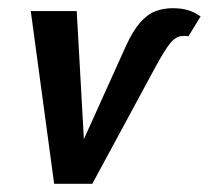

<svg xmlns="http://www.w3.org/2000/svg" viewBox="-20 -448 509 468"><path d="M112 0 55 -421H167L189 -28H148L287 -336Q304 -373 321.5 -393Q339 -413 358.5 -420.5Q378 -428 401 -428Q422 -428 437.5 -423.5Q453 -419 469 -408L439 -359Q436 -361 430.5 -360.5Q425 -360 422 -360Q409 -359 396 -344Q383 -329 358 -283L205 0Z"/></svg>

Font: Ysabeau
Style: Bold Italic
Weight: 700
Italic angle: -12°
Designer: Christian Thalmann (Catharsis Fonts)
Version: Version 2.002